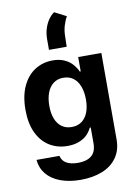

<svg xmlns="http://www.w3.org/2000/svg" viewBox="-108 -893 825 1171"><g transform="rotate(-10 304.0 -307.5)"><path d="M49.9 43.5H191.9Q198.5 74.7 225.9 90Q253.2 105.2 297.7 105.2Q350.9 105.2 380.4 80.9Q409.9 56.5 409.9 3.7V-93.8H403.6L402.7 -91.3Q390.6 -67.2 372 -49.1Q353.3 -31 322.9 -19.1Q292.5 -7.3 252.1 -7.3Q191 -7.3 142.2 -36.5Q93.4 -65.8 64.9 -124.4Q36.5 -183.1 36.5 -268.6Q36.5 -355.3 65.3 -415.9Q94.1 -476.5 142.9 -506.8Q191.6 -537.1 252 -537.1Q290.9 -537.1 319.7 -525Q348.4 -513 366.8 -494.5Q385.1 -476 398.5 -451.5L403.4 -441.3H409.1V-530.3H552.5V5.8Q552.5 71.2 519.9 117.4Q487.4 163.5 429.3 186.8Q371.2 210 294.4 210Q223.2 210 169.2 189.4Q115.1 168.9 84.7 131.4Q54.2 94 49.9 43.5ZM410.8 -267.3Q410.8 -314.4 397.3 -349.3Q383.9 -384.2 358.5 -402.9Q333.1 -421.6 297 -421.6Q260.9 -421.6 235.5 -402.3Q210.2 -382.9 197 -348.1Q183.9 -313.2 183.9 -267.3Q183.9 -221.1 197 -187.4Q210.2 -153.7 235.5 -135.2Q260.9 -116.7 297 -116.7Q332.7 -116.7 358.3 -134.8Q383.9 -152.8 397.3 -186.6Q410.8 -220.3 410.8 -267.3ZM311.7 -824.9 384.6 -787.5Q371.2 -764.7 361.8 -733.1Q352.5 -701.6 352.5 -664.3L350.9 -604.3H241.3V-669.8Q241.3 -704.4 250.7 -734.8Q260.1 -765.2 276.1 -788.5Q292.2 -811.8 311.7 -824.9Z"/></g></svg>

Font: Pretendard JP Variable
Style: Regular
Weight: 400
Designer: Base glyphs from Inter by Rasmus Andersson; Hangul glyphs from Noto Sans CJK(Source Han Sans) by Jang Soo-young and Kang
Foundry: Kil Hyung-jin
Version: Version 1.307;Glyphs 3.2 (3192)